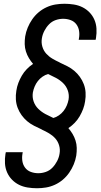

<svg xmlns="http://www.w3.org/2000/svg" viewBox="-20 -851 540 1022"><path d="M177 151Q152 151 127 147Q102 143 81 132.5Q60 122 43.5 105Q27 88 17.5 66Q8 44 6.5 19Q5 -6 9 -31L11 -41H101L100 -35Q96 -14 99 6Q102 26 113.5 41.5Q125 57 144 64Q163 71 184 71Q204 71 224 64Q244 57 259 41.5Q274 26 284 6.5Q294 -13 297 -33Q301 -56 294.5 -77.5Q288 -99 274 -114.5Q260 -130 241.5 -141Q223 -152 203 -161L202 -162Q182 -171 161.5 -181.5Q141 -192 124.5 -206Q108 -220 95 -238Q82 -256 74 -277Q66 -298 64.5 -321Q63 -344 67 -368Q70 -389 77.5 -409Q85 -429 96 -448Q107 -467 122.5 -483Q138 -499 156 -511Q144 -525 134 -541.5Q124 -558 118 -577Q112 -596 111.5 -616Q111 -636 114 -657Q118 -681 127.5 -704Q137 -727 151.5 -748Q166 -769 185.5 -785.5Q205 -802 228 -812.5Q251 -823 275 -827Q299 -831 323 -831Q348 -831 373 -827Q398 -823 419 -812.5Q440 -802 456.5 -785Q473 -768 482.5 -746Q492 -724 493.5 -699Q495 -674 491 -649L489 -639H399L400 -645Q404 -666 401 -686Q398 -706 386.5 -721.5Q375 -737 356 -744Q337 -751 316 -751Q296 -751 276 -744Q256 -737 241 -721.5Q226 -706 216 -686.5Q206 -667 203 -647Q199 -624 205.5 -602.5Q212 -581 226 -565.5Q240 -550 258.5 -539Q277 -528 297 -519L298 -518Q318 -509 338.5 -498.5Q359 -488 375.5 -474Q392 -460 405 -442Q418 -424 426 -403Q434 -382 435.5 -359Q437 -336 433 -312Q430 -291 422.5 -271Q415 -251 404 -232Q393 -213 377.5 -197Q362 -181 344 -169Q356 -155 366 -138.5Q376 -122 382 -103Q388 -84 388.5 -64Q389 -44 386 -23Q382 1 372.5 24Q363 47 348.5 68Q334 89 314.5 105.5Q295 122 272 132.5Q249 143 225 147Q201 151 177 151ZM264 -223Q279 -227 293.5 -237Q308 -247 318.5 -260.5Q329 -274 335.5 -289.5Q342 -305 345 -321Q349 -346 341 -369Q333 -392 316 -408.5Q299 -425 278.5 -436Q258 -447 236 -457Q221 -453 206.5 -443Q192 -433 181.5 -419.5Q171 -406 164.5 -390.5Q158 -375 155 -359Q151 -334 159 -311Q167 -288 184 -271.5Q201 -255 221.5 -244Q242 -233 264 -223Z"/></svg>

Font: Iosevka Term Curly Md Obl
Style: Regular
Weight: 500
Italic angle: -9°
Designer: Belleve Invis
Foundry: Belleve Invis
Version: Version 32.3.0